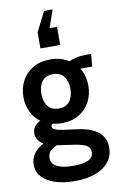

<svg xmlns="http://www.w3.org/2000/svg" viewBox="-112 -869 724 1179"><g transform="rotate(-10 250.5 -279.0)"><path d="M256 252Q186 252 133.8 234.8Q81.5 217.5 52.8 185.5Q24 153.5 24 109Q24 71.5 44.8 42.2Q65.5 13 105 -9Q85 -21 73 -39Q61 -57 61 -80Q61 -104 74.8 -121.8Q88.5 -139.5 111 -150Q73 -177 53.5 -219.2Q34 -261.5 34 -311Q34 -365 57.5 -410.2Q81 -455.5 126.2 -482.8Q171.5 -510 237 -510Q271 -510 299.8 -501.5Q328.5 -493 351 -478Q366 -486.5 394.5 -493.2Q423 -500 458 -500Q466.5 -500 474.2 -500Q482 -500 490 -500L482 -422Q471 -422 459.8 -422Q448.5 -422 437 -422Q432.5 -422 425 -422Q417.5 -422 409 -421Q424 -398 431.5 -369.5Q439 -341 439 -311Q439 -257 415.8 -211.8Q392.5 -166.5 347.5 -139.2Q302.5 -112 237 -112Q223 -112 210 -114Q197 -116 184 -119Q173 -114.5 173 -103Q173 -89.5 189.5 -82.5Q206 -75.5 241 -70L327 -59Q407.5 -48.5 453.2 -13.5Q499 21.5 499 86Q499 136 470.2 173.2Q441.5 210.5 387 231.2Q332.5 252 256 252ZM261 158Q324 158 356.5 142.5Q389 127 389 95Q389 66.5 366.2 53Q343.5 39.5 294 32L184.5 16Q160 25.5 143.5 42.2Q127 59 127 86Q127 122.5 162.5 140.2Q198 158 261 158ZM237 -204Q281.5 -204 304.2 -233.2Q327 -262.5 327 -311Q327 -360 304.2 -389Q281.5 -418 237 -418Q192 -418 169 -389Q146 -360 146 -311Q146 -262.5 169 -233.2Q192 -204 237 -204ZM251 -810H304L266 -700H312V-587H189V-688Z"/></g></svg>

Font: Cabin Resolve
Style: Bold-Resolve
Weight: 700
Designer: Pablo Impallari
Foundry: Pablo Impallari. http://www.impallari.com Igino Marini. http://www.ikern.com
Version: Version 3.001